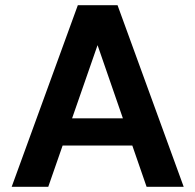

<svg xmlns="http://www.w3.org/2000/svg" viewBox="-20 -720 752 740"><path d="M25 0 280 -700H433L688 0H545L356 -546L166 0ZM137 -159 173 -264H529L564 -159Z"/></svg>

Font: DM Sans 9pt
Style: Bold
Weight: 700
Version: Version 4.004;gftools[0.9.30]